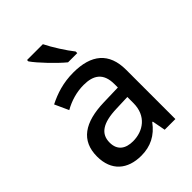

<svg xmlns="http://www.w3.org/2000/svg" viewBox="-220 -880 1003 1003"><g transform="rotate(-45 281.5 -378.0)"><path d="M303 -606H371V-618C342 -654 299 -721 277 -766H160V-756C186 -718 260 -641 303 -606ZM229 10C297 10 351 -17 393 -74H397L411 0H490V-364C490 -490 417 -549 285 -549C209 -549 150 -529 96 -502L131 -425C175 -450 225 -465 277 -465C348 -465 394 -437 394 -354V-329L287 -326C142 -322 62 -268 62 -151C62 -45 128 10 229 10ZM252 -74C198 -74 160 -98 160 -156C160 -219 205 -253 312 -256L394 -259V-214C394 -119 326 -74 252 -74Z"/></g></svg>

Font: Noto Sans Mono SemiCondensed Medium
Style: Regular
Weight: 500
Width: 4
Designer: Monotype Design Team
Foundry: Monotype Imaging Inc.
Version: Version 2.014